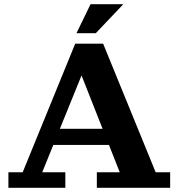

<svg xmlns="http://www.w3.org/2000/svg" viewBox="-20 -894 849 914"><path d="M20 0V-74H88L338 -686H471L721 -74H790V0H441V-74H550L344 -596H393L181 -74H291V0ZM206 -204V-281H530V-204ZM344 -736 411 -874H567L436 -736Z"/></svg>

Font: Montagu Slab 144pt SemiBold
Style: Regular
Weight: 600
Version: Version 1.000